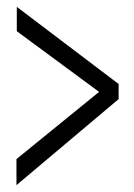

<svg xmlns="http://www.w3.org/2000/svg" viewBox="-20 -587 390 560"><path d="M28 -47V-123L269 -319L29 -496V-567L326 -342V-298Z"/></svg>

Font: Inconsolata ExtraCondensed
Style: Regular
Weight: 400
Width: 2
Monospace: yes
Designer: Raph Levien, Cyreal, Brenton Simpson
Foundry: Raph Levien, Cyreal, Google
Version: Version 3.000; ttfautohint (v1.8.2.53-6de2)